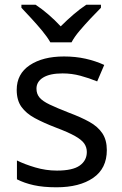

<svg xmlns="http://www.w3.org/2000/svg" viewBox="-20 -786 519 816"><path d="M434 -148Q434 -70 376 -30Q318 10 220 10Q164 10 123.5 1Q83 -8 52 -24V-104Q84 -88 129.5 -74.5Q175 -61 222 -61Q289 -61 319 -82.5Q349 -104 349 -140Q349 -160 338 -176Q327 -192 298.5 -208Q270 -224 217 -244Q165 -264 128 -284Q91 -304 71 -332Q51 -360 51 -404Q51 -472 106.5 -509Q162 -546 252 -546Q301 -546 343.5 -536.5Q386 -527 423 -510L393 -440Q359 -454 322 -464Q285 -474 246 -474Q192 -474 163.5 -456.5Q135 -439 135 -409Q135 -387 148 -371.5Q161 -356 191.5 -341.5Q222 -327 273 -307Q324 -288 360 -268Q396 -248 415 -219.5Q434 -191 434 -148ZM194 -606Q181 -629 159 -655.5Q137 -682 113 -708Q89 -734 71 -753V-766H131Q157 -749 185 -725Q213 -701 238 -674Q265 -701 293 -725Q321 -749 347 -766H409V-753Q390 -734 365.5 -708Q341 -682 318.5 -655.5Q296 -629 284 -606Z"/></svg>

Font: Noto Sans Hatran
Style: Regular
Weight: 400
Designer: Monotype Design Team
Foundry: Monotype Imaging Inc.
Version: Version 2.001; ttfautohint (v1.8.4.7-5d5b)